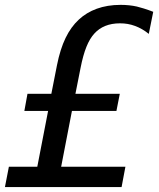

<svg xmlns="http://www.w3.org/2000/svg" viewBox="-24 -762 646 782"><path d="M-3.9 0H471.2L486.8 -83H225.1L269 -310.1H450.2L463.9 -379.9H283.2L304.2 -485.8C317.9 -555.2 335.4 -598.1 360.4 -625.5C384.8 -652.3 418.9 -667 464.8 -667C486.8 -667 506.3 -663.6 526.4 -656.2C545.9 -648.9 564.5 -638.2 582 -624L600.1 -713.9C574.2 -724.1 546.4 -732.4 533.2 -735.4C513.7 -739.7 491.7 -742.2 467.3 -742.2C394.5 -742.2 337.9 -720.2 296.9 -682.1C254.9 -643.1 225.6 -585 208 -496.1L185.1 -379.9H87.9L75.2 -310.1H171.9L127.9 -83H12.2Z"/></svg>

Font: Hack
Style: Oblique
Weight: 400
Italic angle: -12°
Monospace: yes
Designer: Christopher Simpkins
Foundry: Christopher Simpkins
Version: Version 2.010